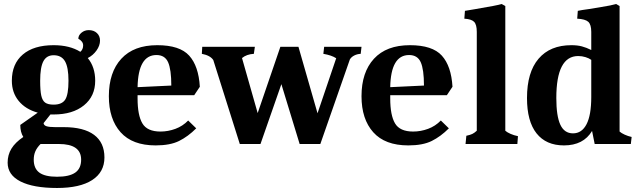

<svg xmlns="http://www.w3.org/2000/svg" viewBox="-20 -717 3189 956"><path d="M18 93Q18 54 37 23Q56 -8 96 -35Q81 -59 81 -95L168 -156Q107 -173 73 -214.5Q39 -256 39 -315Q39 -399 93.5 -445.5Q148 -492 247 -492Q327 -492 380 -459Q394 -471 394 -491Q394 -511 370 -524Q370 -541 385.5 -554Q401 -567 422 -567Q447 -567 462.5 -552.5Q478 -538 478 -515Q478 -490 460.5 -465.5Q443 -441 417 -428Q454 -383 454 -315Q454 -238 398 -192.5Q342 -147 247 -147H231L197 -104Q198 -93 211.5 -88.5Q225 -84 255 -84H297Q397 -84 448.5 -45.5Q500 -7 500 67Q500 140 439 179.5Q378 219 264 219Q146 219 82 186.5Q18 154 18 93ZM321 -315Q321 -382 303.5 -412Q286 -442 247 -442Q212 -442 196 -412Q180 -382 180 -315Q180 -266 185.5 -241Q191 -216 205 -206Q219 -196 247 -196Q289 -196 305 -221.5Q321 -247 321 -315ZM384 78Q384 0 273 0H182Q164 18 156 36.5Q148 55 148 78Q148 122 176 142.5Q204 163 264 163Q325 163 354.5 142.5Q384 122 384 78Z M522 -238Q522 -357 584 -424.5Q646 -492 763 -492Q875 -492 922 -440Q969 -388 975 -285L947 -243H665V-227Q665 -143 689 -102.5Q713 -62 779 -62Q817 -62 853.5 -75.5Q890 -89 917 -117L957 -78Q916 -37 871.5 -15Q827 7 755 7Q639 7 580.5 -58.5Q522 -124 522 -238ZM759 -443Q668 -443 665 -283L833 -291Q833 -371 817 -407Q801 -443 759 -443Z M985 -449 987 -484H1249L1244 -449Q1208 -447 1185 -428L1263 -154L1376 -484H1466L1561 -153L1654 -427Q1631 -442 1590 -449L1594 -484H1780L1776 -449Q1758 -448 1743.5 -440.5Q1729 -433 1722 -421L1575 0H1472L1381 -298L1277 0H1174L1042 -418Q1027 -441 985 -449Z M1780 -238Q1780 -357 1842 -424.5Q1904 -492 2021 -492Q2133 -492 2180 -440Q2227 -388 2233 -285L2205 -243H1923V-227Q1923 -143 1947 -102.5Q1971 -62 2037 -62Q2075 -62 2111.5 -75.5Q2148 -89 2175 -117L2215 -78Q2174 -37 2129.5 -15Q2085 7 2013 7Q1897 7 1838.5 -58.5Q1780 -124 1780 -238ZM2017 -443Q1926 -443 1923 -283L2091 -291Q2091 -371 2075 -407Q2059 -443 2017 -443Z M2354 -66V-558Q2354 -595 2340.5 -608.5Q2327 -622 2292 -624L2295 -663Q2310 -666 2349 -672Q2456 -690 2478 -697L2496 -687V-66Q2505 -58 2522 -50.5Q2539 -43 2559 -39L2556 0H2298L2302 -41Q2321 -45 2331.5 -50Q2342 -55 2354 -66Z M2604 -229Q2604 -357 2661.5 -424.5Q2719 -492 2825 -492Q2855 -492 2877.5 -486Q2900 -480 2924 -468V-558Q2924 -595 2909 -608.5Q2894 -622 2854 -624L2857 -663Q2875 -667 2913 -672Q2923 -674 2973.5 -682Q3024 -690 3048 -697L3065 -687V-62Q3074 -54 3090.5 -46.5Q3107 -39 3125 -35L3121 0H2941L2928 -65Q2885 7 2788 7Q2699 7 2651.5 -53Q2604 -113 2604 -229ZM2924 -234V-419Q2913 -427 2895.5 -432.5Q2878 -438 2859 -438Q2750 -438 2750 -229Q2750 -139 2770 -96Q2790 -53 2833 -53Q2877 -53 2900.5 -98.5Q2924 -144 2924 -234Z"/></svg>

Font: Caladea
Style: Bold
Weight: 700
Designer: Carolina Giovagnoli and Andres Torresi
Foundry: Carolina Giovagnoli & Andres Torresi
Version: Version 1.001